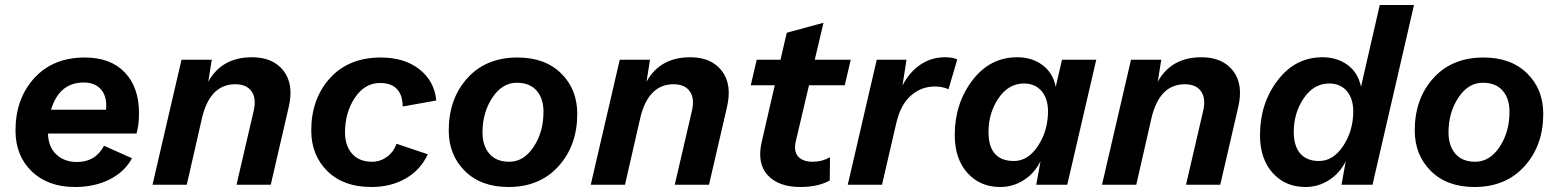

<svg xmlns="http://www.w3.org/2000/svg" viewBox="-20 -739 6235 768"><path d="M536 -286Q536 -238 526 -205H172Q173 -152 205 -121.5Q237 -91 288 -91Q362 -91 396 -156L508 -106Q479 -52 419 -21.5Q359 9 280 9Q172 9 107 -53.5Q42 -116 42 -217Q42 -344 117 -426.5Q192 -509 319 -509Q422 -509 479 -449.5Q536 -390 536 -286ZM315 -409Q217 -409 184 -300H404Q405 -306 405 -316Q405 -360 381 -384.5Q357 -409 315 -409Z M988 -510Q1072 -510 1114 -456Q1156 -402 1135 -311L1063 0H926L995 -297Q1006 -346 986 -374Q966 -402 921 -402Q820 -402 788 -267L727 0H590L706 -500H827L813 -412Q867 -510 988 -510Z M1465 9Q1354 9 1289.5 -54.5Q1225 -118 1225 -217Q1225 -344 1300 -426.5Q1375 -509 1503 -509Q1598 -509 1658 -461.5Q1718 -414 1725 -337L1591 -313Q1589 -407 1500 -407Q1439 -407 1399.5 -348Q1360 -289 1360 -209Q1360 -156 1388.5 -124Q1417 -92 1468 -92Q1500 -92 1527 -111Q1554 -130 1566 -164L1691 -122Q1663 -60 1603.5 -25.5Q1544 9 1465 9Z M2014 9Q1904 9 1839.5 -55Q1775 -119 1775 -217Q1775 -344 1849.5 -426.5Q1924 -509 2050 -509Q2160 -509 2224.5 -445.5Q2289 -382 2289 -284Q2289 -157 2214 -74Q2139 9 2014 9ZM2017 -92Q2075 -92 2114.5 -151.5Q2154 -211 2154 -292Q2154 -345 2126.5 -376.5Q2099 -408 2047 -408Q1989 -408 1949.5 -348.5Q1910 -289 1910 -209Q1910 -156 1937.5 -124Q1965 -92 2017 -92Z M2741 -510Q2825 -510 2867 -456Q2909 -402 2888 -311L2816 0H2679L2748 -297Q2759 -346 2739 -374Q2719 -402 2674 -402Q2573 -402 2541 -267L2480 0H2343L2459 -500H2580L2566 -412Q2620 -510 2741 -510Z M3216 -398 3163 -173Q3154 -133 3173 -112.5Q3192 -92 3231 -92Q3268 -92 3300 -110L3299 -17Q3252 9 3182 9Q3094 9 3050.5 -38.5Q3007 -86 3027 -172L3079 -398H2983L3007 -500H3102L3127 -608L3274 -648L3239 -500H3383L3359 -398Z M3760 -510Q3793 -510 3809 -501L3774 -382Q3750 -393 3719 -393Q3665 -393 3623.5 -356.5Q3582 -320 3565 -246L3508 0H3371L3487 -500H3606L3590 -397Q3617 -450 3661 -480Q3705 -510 3760 -510Z M3981 9Q3900 9 3849.5 -47.5Q3799 -104 3799 -199Q3799 -325 3869.5 -417.5Q3940 -510 4049 -510Q4107 -510 4149 -479.5Q4191 -449 4203 -392L4228 -500H4365L4249 0H4125L4142 -94Q4118 -46 4075 -18.5Q4032 9 3981 9ZM4036 -95Q4092 -95 4132 -155.5Q4172 -216 4172 -294Q4172 -345 4146 -375Q4120 -405 4076 -405Q4014 -405 3974 -346Q3934 -287 3934 -211Q3934 -95 4036 -95Z M4786 -510Q4870 -510 4912 -456Q4954 -402 4933 -311L4861 0H4724L4793 -297Q4804 -346 4784 -374Q4764 -402 4719 -402Q4618 -402 4586 -267L4525 0H4388L4504 -500H4625L4611 -412Q4665 -510 4786 -510Z M5202 9Q5121 9 5070.5 -47.5Q5020 -104 5020 -199Q5020 -325 5090.5 -417.5Q5161 -510 5270 -510Q5328 -510 5370 -479.5Q5412 -449 5424 -392L5499 -719H5636L5470 0H5346L5363 -94Q5339 -46 5296 -18.5Q5253 9 5202 9ZM5256 -95Q5313 -95 5353 -155.5Q5393 -216 5393 -294Q5393 -345 5367 -375Q5341 -405 5297 -405Q5235 -405 5195 -346Q5155 -287 5155 -211Q5155 -155 5181 -125Q5207 -95 5256 -95Z M5878 9Q5768 9 5703.5 -55Q5639 -119 5639 -217Q5639 -344 5713.5 -426.5Q5788 -509 5914 -509Q6024 -509 6088.5 -445.5Q6153 -382 6153 -284Q6153 -157 6078 -74Q6003 9 5878 9ZM5881 -92Q5939 -92 5978.5 -151.5Q6018 -211 6018 -292Q6018 -345 5990.5 -376.5Q5963 -408 5911 -408Q5853 -408 5813.5 -348.5Q5774 -289 5774 -209Q5774 -156 5801.5 -124Q5829 -92 5881 -92Z"/></svg>

Font: Elaine Sans SemiBold
Style: Italic
Weight: 600
Italic angle: -13°
Designer: Wei Huang
Foundry: Wei Huang
Version: Version 2.001;December 24, 2019;FontCreator 12.0.0.2547 64-b